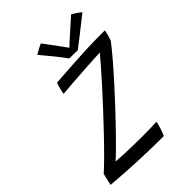

<svg xmlns="http://www.w3.org/2000/svg" viewBox="-263 -987 1108 1108"><g transform="rotate(-45 291.5 -433.0)"><path d="M404.5 7Q316 7 212 3Q108 -1 -12 -11Q-10.5 -19.5 -7.2 -33.2Q-4 -47 -0.8 -61.5Q2.5 -76 5 -84.5Q35 -111 77 -152.8Q119 -194.5 167 -245Q215 -295.5 263.8 -347.8Q312.5 -400 356.2 -448.8Q400 -497.5 433.5 -535.8Q467 -574 484 -595Q471 -595 435.2 -593Q399.5 -591 352.8 -588Q306 -585 256.8 -581.5Q207.5 -578 167.5 -574.5Q168.5 -581 170.8 -591Q173 -601 175.5 -611Q178.5 -622 181.2 -631.8Q184 -641.5 186.5 -647Q220.5 -649.5 260.2 -652Q300 -654.5 341.5 -657.2Q383 -660 423.2 -661.8Q463.5 -663.5 498 -664.5Q505.5 -664.5 525.2 -664.8Q545 -665 565.5 -665.2Q586 -665.5 595 -665Q594 -659.5 592.2 -650.8Q590.5 -642 588.5 -635Q585 -623 582.2 -613.2Q579.5 -603.5 577 -598.5Q546.5 -558.5 504 -509Q461.5 -459.5 413.5 -406.5Q365.5 -353.5 317.8 -302.5Q270 -251.5 227 -207.2Q184 -163 151.8 -131.2Q119.5 -99.5 104 -86Q126.5 -84 161.8 -82.5Q197 -81 239.2 -80Q281.5 -79 324 -79Q352.5 -79 380.8 -79.8Q409 -80.5 433 -81.5Q431.5 -74 428.5 -62.5Q425.5 -51 422 -39Q417.5 -25.5 412.5 -12.2Q407.5 1 404.5 7ZM522.5 -868Q529.5 -864.5 537.8 -859.2Q546 -854 554 -848.5Q562 -843 568.2 -838Q574.5 -833 577.5 -830.5Q507 -774 464.5 -741.5Q422 -709 403.5 -694.5Q395.5 -694.5 383 -694.8Q370.5 -695 357.5 -695.2Q344.5 -695.5 335.5 -695.5Q310 -730.5 280.5 -767.2Q251 -804 219.5 -841Q227 -845 237.8 -851.2Q248.5 -857.5 260 -863.5Q271.5 -869.5 280.5 -873Q294 -855 310.5 -833Q327 -811 342.2 -790Q357.5 -769 368.5 -754Q379.5 -739 382 -735H375Q388.5 -748 414.8 -771.8Q441 -795.5 470.8 -821.8Q500.5 -848 522.5 -868Z"/></g></svg>

Font: Grandstander Thin Light
Style: Italic
Weight: 300
Italic angle: -15°
Version: Version 1.200